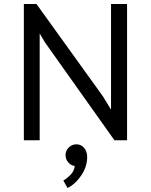

<svg xmlns="http://www.w3.org/2000/svg" viewBox="-20 -700 753 958"><path d="M99 0V-680H162L493 -220L534 -153V-680H614V0H551L204 -489L178 -533V0ZM361 20Q384 20 399.5 37.5Q415 55 415 83Q415 131 386 174.5Q357 218 317 238L296 201Q317 188 333.5 170.5Q350 153 353 128Q334 126 320.5 110Q307 94 307 74Q307 52 323 36Q339 20 361 20Z"/></svg>

Font: Palanquin
Style: Regular
Weight: 400
Designer: Pria Ravichandran
Version: Version 1.0.4